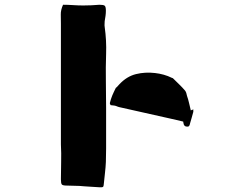

<svg xmlns="http://www.w3.org/2000/svg" viewBox="-20 -775 1040 807"><path d="M425 -730Q425 -719 423.5 -708Q422 -697 420 -686Q420 -680 419.5 -674Q419 -668 420 -662Q428 -605 426 -548.5Q424 -492 425 -434Q426 -378 426 -321.5Q426 -265 426 -209Q426 -181 426 -151.5Q426 -122 425 -94Q424 -72 421.5 -50.5Q419 -29 417 -8Q416 7 413.5 10Q411 13 396 12Q380 11 364 10Q348 9 333 8Q315 6 297 6Q279 6 261 5Q244 5 240 0.5Q236 -4 236 -21Q236 -57 237 -94Q238 -131 236 -168V-675Q236 -694 235.5 -713.5Q235 -733 245 -755Q266 -755 287.5 -753.5Q309 -752 330 -752Q364 -752 398 -755Q415 -755 420 -751Q425 -747 425 -730ZM480 -325Q477 -326 474 -327Q471 -328 469 -329Q464 -331 458.5 -331.5Q453 -332 445 -333Q445 -334 443 -337Q441 -340 442 -343Q444 -351 446.5 -359Q449 -367 452 -374Q455 -382 458.5 -388.5Q462 -395 465 -402Q466 -406 471 -409L482 -421Q513 -454 551.5 -463.5Q590 -473 632 -468Q650 -466 668 -461Q686 -456 702 -448Q707 -447 709 -444Q721 -432 733.5 -420Q746 -408 758 -394Q761 -390 763 -384Q765 -378 766 -372Q771 -358 774.5 -342.5Q778 -327 782 -311Q784 -312 786.5 -313Q789 -314 793 -315Q792 -311 792.5 -308Q793 -305 792 -303Q789 -291 785.5 -279.5Q782 -268 779 -257Q778 -251 775.5 -246.5Q773 -242 765 -243Q753 -243 751 -258Q751 -261 750 -264Q737 -267 722.5 -270.5Q708 -274 694 -277Q641 -289 587 -301Q533 -313 480 -325Z"/></svg>

Font: Palette Mosaic
Style: Regular
Weight: 400
Designer: Shibuyafont
Version: Version 1.001